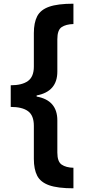

<svg xmlns="http://www.w3.org/2000/svg" viewBox="-20 -852 466 1038"><path d="M38 -391Q99 -391 131 -414Q163 -437 163 -492V-673Q163 -729 181 -764Q199 -799 245.5 -815.5Q292 -832 377 -832V-722Q337 -721 313.5 -705.5Q290 -690 290 -640V-465Q290 -357 178 -336V-330Q290 -310 290 -201V-27Q290 22 313.5 38Q337 54 377 55V166Q292 166 245.5 149.5Q199 133 181 98Q163 63 163 7V-172Q163 -228 131.5 -251Q100 -274 38 -274Z"/></svg>

Font: Noto Sans Gurmukhi UI
Style: Bold
Weight: 700
Designer: Jelle Bosma - Monotype Design Team
Foundry: Monotype Imaging Inc.
Version: Version 2.004; ttfautohint (v1.8.4.7-5d5b)